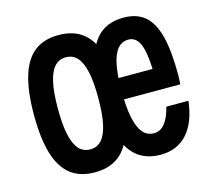

<svg xmlns="http://www.w3.org/2000/svg" viewBox="-94 -727 937 854"><g transform="rotate(-15 375.0 -300.0)"><path d="M46 -300Q46 -408 67 -478Q88 -548 131.5 -582Q175 -616 243 -616Q311 -616 354.5 -582Q398 -548 419 -478Q440 -408 440 -300Q440 -192 419 -122Q398 -52 354.5 -18Q311 16 243 16Q175 16 131.5 -18Q88 -52 67 -122Q46 -192 46 -300ZM342 -300Q342 -373 332 -419.5Q322 -466 301.5 -489Q281 -512 249 -512Q217 -512 196.5 -489Q176 -466 166 -419.5Q156 -373 156 -300Q156 -227 166 -180.5Q176 -134 196.5 -111Q217 -88 249 -88Q281 -88 301.5 -111Q322 -134 332 -180.5Q342 -227 342 -300ZM354 -305Q354 -412 374 -480.5Q394 -549 435.5 -582.5Q477 -616 542 -616Q603 -616 640 -584.5Q677 -553 694.5 -485.5Q712 -418 712 -307Q712 -292 710 -264H422V-362H647L610 -305Q610 -420 593.5 -468Q577 -516 538 -516Q508 -516 488.5 -493Q469 -470 459.5 -423.5Q450 -377 450 -305Q450 -229 460 -180.5Q470 -132 490 -108Q510 -84 542 -84Q571 -84 592 -110Q613 -136 624 -184H726Q715 -87 668.5 -35.5Q622 16 546 16Q480 16 437.5 -18.5Q395 -53 374.5 -124Q354 -195 354 -305Z"/></g></svg>

Font: Martian Mono VF sWd Rg
Style: Regular
Weight: 400
Width: 6
Monospace: yes
Designer: Roman Shamin
Foundry: Evil Martians
Version: Version 1.100